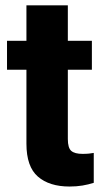

<svg xmlns="http://www.w3.org/2000/svg" viewBox="-20 -679 381 709"><path d="M319.3 -528.3V-421.4H230.5V-165.5Q230.5 -132.8 243.2 -121.8Q255.9 -110.8 284.7 -110.8Q298.3 -110.8 308.3 -111.8Q318.4 -112.8 326.2 -114.3V-3.9Q306.6 2.4 284.7 6.1Q262.7 9.8 236.8 9.8Q162.1 9.8 119.9 -26.9Q77.6 -63.5 77.6 -148.4V-421.4H5.9V-528.3H77.6V-659.2H230.5V-528.3Z"/></svg>

Font: Vazirmatn UI ExtraBold
Style: Regular
Weight: 800
Designer: Saber Rastikerdar
Foundry: Saber Rastikerdar
Version: Version 33.003